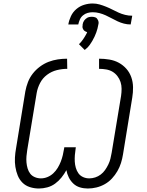

<svg xmlns="http://www.w3.org/2000/svg" viewBox="-20 -1071 840 1099"><path d="M483 8Q459 8 437.5 1.5Q416 -5 400 -20Q384 -35 374 -55Q364 -75 360 -97Q348 -75 332 -55Q316 -35 295.5 -20Q275 -5 250.5 1.5Q226 8 203 8Q176 8 151 0Q126 -8 108.5 -25.5Q91 -43 81.5 -66.5Q72 -90 68 -116Q64 -142 65.5 -169Q67 -196 72 -223L125 -548Q130 -575 140 -601Q150 -627 167.5 -649.5Q185 -672 208.5 -689.5Q232 -707 258 -717Q284 -727 311 -731Q338 -735 364 -735L365 -677Q335 -677 305 -669.5Q275 -662 249.5 -643Q224 -624 209.5 -596Q195 -568 190 -539L136 -213Q133 -195 131.5 -177Q130 -159 131.5 -141.5Q133 -124 138 -107Q143 -90 153 -77Q163 -64 179.5 -57Q196 -50 214 -50Q233 -50 251.5 -57.5Q270 -65 285 -79Q300 -93 310.5 -110.5Q321 -128 328 -146Q335 -164 339.5 -183Q344 -202 347 -221L348 -228H414L413 -221Q410 -202 408.5 -183Q407 -164 408 -146Q409 -128 414 -110.5Q419 -93 429 -79Q439 -65 455.5 -57.5Q472 -50 491 -50Q508 -50 525 -55.5Q542 -61 556.5 -72Q571 -83 581.5 -98Q592 -113 600 -129.5Q608 -146 612 -162.5Q616 -179 619 -196L673 -522Q676 -542 676 -562.5Q676 -583 670 -601.5Q664 -620 652 -635.5Q640 -651 624 -660.5Q608 -670 588 -673.5Q568 -677 547 -677V-735Q577 -735 606.5 -730Q636 -725 660.5 -711.5Q685 -698 703.5 -677Q722 -656 731.5 -629Q741 -602 741.5 -572Q742 -542 737 -512L684 -187Q680 -162 672.5 -138Q665 -114 652 -91.5Q639 -69 621 -49.5Q603 -30 580 -17Q557 -4 532 2Q507 8 483 8ZM371 -931Q375 -955 386 -978.5Q397 -1002 417 -1019Q437 -1036 461.5 -1043.5Q486 -1051 510 -1051Q531 -1051 550 -1045.5Q569 -1040 587.5 -1032.5Q606 -1025 623.5 -1016Q641 -1007 658.5 -999Q676 -991 696 -986Q716 -981 737 -981L728 -931Q708 -931 689 -936Q670 -941 653 -949Q636 -957 619.5 -966Q603 -975 585.5 -983Q568 -991 549 -996Q530 -1001 510 -1001Q496 -1001 481.5 -997Q467 -993 455 -983Q443 -973 437 -959Q431 -945 428 -931ZM465 -785 432 -818Q439 -825 445 -832Q451 -839 456 -846.5Q461 -854 466.5 -863Q472 -872 475 -878L479 -887Q475 -888 471 -890Q467 -892 463.5 -894.5Q460 -897 457.5 -901Q455 -905 453.5 -909Q452 -913 452 -918.5Q452 -924 453 -927V-931Q454 -937 456 -942.5Q458 -948 461.5 -953Q465 -958 469.5 -962Q474 -966 479 -969Q484 -972 491 -973.5Q498 -975 502 -975H506Q512 -975 517 -974Q522 -973 527 -971Q532 -969 535 -965Q538 -961 540.5 -956.5Q543 -952 544 -945.5Q545 -939 544 -936L543 -931Q541 -919 538 -907.5Q535 -896 531 -885Q527 -874 521.5 -862Q516 -850 508.5 -837Q501 -824 494 -814.5Q487 -805 482 -800Z"/></svg>

Font: Iosevka Aile Light
Style: Italic
Weight: 300
Italic angle: -9°
Designer: Belleve Invis
Foundry: Belleve Invis
Version: Version 31.1.0; ttfautohint (v1.8.4)